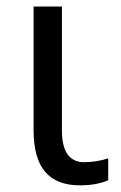

<svg xmlns="http://www.w3.org/2000/svg" viewBox="-20 -555 368 583"><path d="M168 -535.2V-160.2Q168 -109.4 185.5 -85.9Q203.1 -62.5 234.4 -62.5Q273.4 -62.5 308.6 -74.2V-7.8Q273.4 7.8 222.7 7.8Q152.3 7.8 117.2 -33.2Q82 -74.2 82 -160.2V-535.2Z"/></svg>

Font: Droid Sans Fallback
Style: Regular
Weight: 400
Designer: Steve Matteson
Foundry: Ascender Corporation
Version: 3.00 (Khmer version)